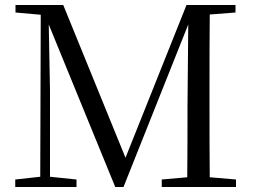

<svg xmlns="http://www.w3.org/2000/svg" viewBox="-20 -748 1015 768"><path d="M728 0H924V-30L819 -39C818 -137 818 -236 818 -337V-391C818 -491 818 -592 819 -690L922 -698V-728H726L482 -117L233 -728H42V-698L143 -689L141 -41L41 -30V0H286V-30L180 -41V-387L175 -650L441 0H474L733 -650L730 -325C730 -236 730 -137 729 -39L627 -30V0Z"/></svg>

Font: Source Han Serif KR
Style: Regular
Weight: 400
Designer: Ryoko NISHIZUKA 西塚涼子 (kana & ideographs); Frank Grießhammer (Latin, Greek & Cyrillic); Wenlong ZHANG 张文龙 (bopomofo); San
Foundry: Adobe
Version: Version 2.001;hotconv 1.1.0;makeotfexe 2.6.0